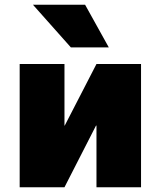

<svg xmlns="http://www.w3.org/2000/svg" viewBox="-20 -790 678 810"><path d="M253 -260 387 -520H575V0H387V-260H385L252 0H63V-520H252V-260ZM279 -590 119 -770H339L439 -590Z"/></svg>

Font: Mplus 1p Black
Style: Regular
Weight: 900
Version: Version 1.061